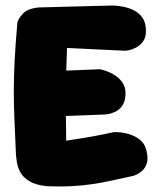

<svg xmlns="http://www.w3.org/2000/svg" viewBox="-20 -677 585 696"><path d="M151 -2Q109 -6 86 -20.5Q63 -35 53.5 -53Q44 -71 41.5 -87.5Q39 -104 38 -113Q35 -184 32.5 -239.5Q30 -295 30 -346.5Q30 -398 33 -457Q36 -516 43 -595Q46 -609 63 -627.5Q80 -646 120 -650L385 -657Q385 -657 397 -656.5Q409 -656 427.5 -652.5Q446 -649 464.5 -640Q483 -631 495.5 -614Q508 -597 509 -570Q510 -543 499 -527.5Q488 -512 473 -504.5Q458 -497 446.5 -495Q435 -493 435 -493L223 -503Q221 -452 220 -417Q219 -382 218.5 -355Q218 -328 218.5 -302.5Q219 -277 219 -245Q219 -213 220 -167Q250 -172 267.5 -174.5Q285 -177 296 -179Q307 -181 318.5 -183Q330 -185 347 -188.5Q364 -192 393 -198Q393 -198 403 -198Q413 -198 428.5 -195.5Q444 -193 461 -186Q478 -179 491.5 -166.5Q505 -154 510 -134Q518 -105 512.5 -86.5Q507 -68 495.5 -58Q484 -48 474.5 -44Q465 -40 465 -40Q419 -30 382.5 -22Q346 -14 311 -9Q276 -4 238 -2Q200 0 151 -2ZM75 -251 64 -415 343 -426Q343 -426 352.5 -423.5Q362 -421 375.5 -415.5Q389 -410 402.5 -400Q416 -390 425.5 -375Q435 -360 435 -339Q435 -311 424 -295Q413 -279 398 -272Q383 -265 372 -263.5Q361 -262 361 -262Z"/></svg>

Font: Sour Gummy Black
Style: Regular
Weight: 900
Version: Version 1.000